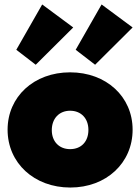

<svg xmlns="http://www.w3.org/2000/svg" viewBox="-20 -828 628 860"><path d="M295 12C456 12 574 -98 574 -247C574 -395 456 -504 294 -504C132 -504 14 -395 14 -247C14 -98 133 12 295 12ZM53 -605 140 -538 308 -705 169 -808ZM212 -245C212 -297 245 -332 294 -332C343 -332 376 -298 376 -246C376 -194 344 -160 294 -160C245 -160 212 -194 212 -245ZM319 -605 406 -538 574 -705 435 -808Z"/></svg>

Font: MV Cash Black
Style: Regular
Weight: 900
Designer: Rodrigo Fuenzalida
Foundry: fragTYPE
Version: Version 1.100;Glyphs 3.1.2 (3151)